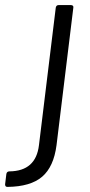

<svg xmlns="http://www.w3.org/2000/svg" viewBox="-98 -526 352 754"><path d="M-78 198 -73 157Q-71 147 -61 147Q43 146 55 44L121 -496Q123 -506 132 -506H181Q186 -506 188.5 -503Q191 -500 190 -496L124 44Q113 129 67.5 168Q22 207 -69 208Q-78 208 -78 198Z"/></svg>

Font: Barlow
Style: Italic
Weight: 400
Italic angle: -7°
Designer: Jeremy Tribby
Foundry: Tribby Type
Version: Version 1.408